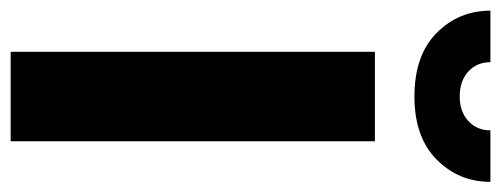

<svg xmlns="http://www.w3.org/2000/svg" viewBox="-322 -646 962 369"><g transform="rotate(90 159.5 -461.0)"><path d="M-5 -922H94Q94 -896 112 -879.5Q130 -863 160 -863Q189 -863 207 -879.5Q225 -896 225 -922H324Q324 -861 281 -818.5Q238 -776 160 -776Q81 -776 38 -818.5Q-5 -861 -5 -922ZM74 -700H246V0H74Z"/></g></svg>

Font: Jost*
Style: Bold
Weight: 700
Version: Version 3.7